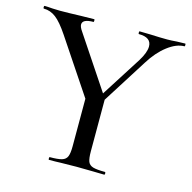

<svg xmlns="http://www.w3.org/2000/svg" viewBox="-97 -719 811 813"><g transform="rotate(15 308.5 -312.5)"><path d="M472 -573Q472 -613 417 -613Q415 -613 415 -619Q415 -625 417 -625L466 -624Q506 -622 539 -622Q556 -622 580 -624L617 -625Q619 -625 619 -619Q619 -613 617 -613Q582 -613 543 -583Q504 -553 473 -503L325 -269L306 -285L448 -508Q472 -547 472 -573ZM1 -613Q-2 -613 -2 -619Q-2 -625 1 -625Q12 -625 36 -623L69 -622Q102 -622 160 -624L218 -625Q220 -625 220 -619Q220 -613 218 -613Q170 -613 170 -589Q170 -578 182 -561L344 -318L281 -272L110 -528Q78 -576 53.5 -594.5Q29 -613 1 -613ZM349 -319V-81Q349 -50 354.5 -36Q360 -22 376.5 -17Q393 -12 429 -12Q432 -12 432 -6Q432 0 429 0Q398 0 380 -1L308 -2L238 -1Q220 0 187 0Q185 0 185 -6Q185 -12 187 -12Q223 -12 240 -17Q257 -22 263 -36.5Q269 -51 269 -81V-310Z"/></g></svg>

Font: Cormorant Unicase Medium
Style: Regular
Weight: 500
Designer: Christian Thalmann (Catharsis Fonts)
Foundry: Catharsis Fonts
Version: Version 4.000